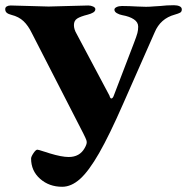

<svg xmlns="http://www.w3.org/2000/svg" viewBox="-21 -675 716 735"><path d="M98 -68Q98 -75 107 -88.5Q116 -102 122 -102Q126 -102 147 -95Q152 -94 157 -92Q162 -90 169 -88Q215 -74 242 -74Q284 -74 303 -108Q311 -122 311 -130Q311 -138 305.5 -148.5Q300 -159 298 -164L101 -548Q87 -577 69 -594Q51 -611 23 -618Q11 -621 5 -626Q-1 -631 -1 -640Q-1 -647 5 -650.5Q11 -654 20 -654Q39 -654 93 -652Q145 -650 165 -650Q184 -650 240 -652Q296 -654 317 -654Q327 -654 335.5 -650Q344 -646 344 -640Q344 -632 335.5 -627Q327 -622 315 -619Q287 -612 274.5 -604Q262 -596 262 -579Q262 -563 272 -546L398 -309Q401 -298 405 -298Q411 -298 415 -310L492 -511Q502 -537 505 -548.5Q508 -560 508 -573Q508 -590 491.5 -601Q475 -612 447 -617Q436 -619 426.5 -624.5Q417 -630 417 -638Q417 -644 425.5 -648Q434 -652 446 -652Q472 -652 506 -650L538 -649Q552 -649 568 -650.5Q584 -652 592 -652Q617 -655 645 -655Q658 -655 666.5 -651Q675 -647 675 -639Q675 -630 668.5 -626.5Q662 -623 648 -619Q593 -604 571 -551L451 -279Q398 -158 358.5 -89Q319 -20 285.5 10Q252 40 217 40Q167 40 132.5 9.5Q98 -21 98 -68Z"/></svg>

Font: EB Garamond
Style: Bold
Weight: 700
Designer: Georg Duffner and Octavio Pardo
Foundry: Georg Duffner
Version: Version 1.000; ttfautohint (v1.6)